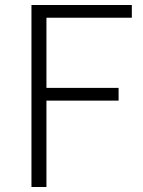

<svg xmlns="http://www.w3.org/2000/svg" viewBox="-20 -749 572 769"><path d="M106 0H166V-346H455V-397H166V-678H508V-729H106Z"/></svg>

Font: Spoqa Han Sans Neo Light
Style: Regular
Weight: 300
Designer: [Spoqa Han Sans Neo] Dong-huui Kim  Younghwa Kang  Yujin Lee  [Noto Sans] Ryoko NISHIZUKA  (kana & ideographs); Paul D. 
Foundry: Spoqa (http://www.spoqa-han-sans.com)
Version: Version 1.000